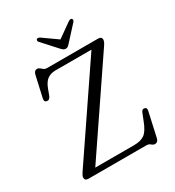

<svg xmlns="http://www.w3.org/2000/svg" viewBox="-211 -1009 1053 1153"><g transform="rotate(-30 316.0 -432.5)"><path d="M553 -646.5 140 -37.5H408.5Q455.5 -37.5 482 -56.2Q508.5 -75 530.5 -132.5L551 -184Q558 -201.5 573.5 -198.5Q591 -195.5 586 -173.5L548.5 -5Q542.5 19.5 523 19.5Q510 19.5 500 9.8Q490 0 471.5 0H72.5Q47 0 47 -20Q47 -28.5 50.8 -36Q54.5 -43.5 60.5 -52.5L474.5 -662.5H225Q193 -662.5 170.2 -647Q147.5 -631.5 133 -594L115.5 -547.5Q106 -525 88 -528.5Q69.5 -531.5 75 -555.5L107.5 -700Q113.5 -726 133.5 -726Q143 -726 150.5 -719.5Q158 -713 166.5 -706.5Q175 -700 187 -700H541Q566.5 -700 566.5 -679.5Q566.5 -667 553 -646.5ZM373.5 -762Q366 -753.5 359.8 -748.8Q353.5 -744 344.5 -744Q335 -744 328.5 -748.8Q322 -753.5 314 -762L224 -861Q218.5 -867 218.8 -872.8Q219 -878.5 222.5 -881.5Q231 -887.5 245 -878.5L344 -808.5L442.5 -878.5Q456.5 -887.5 465 -881.5Q468.5 -878.5 468.8 -872.8Q469 -867 464 -861Z"/></g></svg>

Font: Fraunces 9pt Soft Light
Style: Regular
Weight: 300
Version: Version 1.000;[0bf87f6ff]